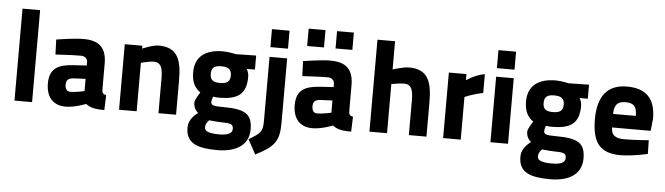

<svg xmlns="http://www.w3.org/2000/svg" viewBox="-55 -973 5046 1456"><g transform="rotate(5 2468.0 -245.0)"><path d="M67 0H201V-700H67Z M724 -339C724 -467 660 -511 548 -511C475 -511 342 -489 342 -489L346 -375C346 -375 466 -383 540 -383C569 -383 590 -365 590 -338V-313L482 -306C372 -298 308 -265 308 -152C308 -52 358 12 457 12C526 12 610 -22 610 -22C642 -1 665 12 752 12L756 -102C728 -107 724 -117 724 -154ZM590 -211V-118C590 -118 525 -103 484 -103C456 -103 443 -121 443 -156C443 -192 464 -205 499 -207Z M997 0V-369C997 -369 1060 -386 1093 -386C1153 -386 1163 -337 1163 -261V0H1297V-261C1297 -423 1261 -511 1121 -511C1074 -511 997 -477 997 -477V-499H863V0Z M1633 240C1762 240 1870 190 1870 62C1870 -50 1822 -89 1652 -89C1567 -89 1555 -96 1555 -122C1555 -135 1565 -161 1565 -161C1574 -159 1595 -157 1606 -157C1743 -157 1817 -193 1817 -333C1817 -362 1808 -379 1800 -393H1863V-500L1709 -497C1709 -497 1652 -510 1608 -510C1491 -510 1398 -462 1398 -333C1398 -246 1431 -209 1466 -184C1466 -184 1427 -129 1427 -104C1427 -73 1441 -44 1463 -29C1413 10 1392 45 1392 91C1392 213 1487 240 1633 240ZM1641 27C1715 28 1735 32 1735 70C1735 106 1699 120 1634 120C1559 120 1524 106 1524 77C1524 52 1534 37 1551 20C1551 20 1613 27 1641 27ZM1606 -269C1551 -269 1532 -289 1532 -333C1532 -377 1553 -396 1607 -396C1661 -396 1685 -378 1685 -333C1685 -285 1660 -269 1606 -269Z M1965 -6C1965 72 1945 86 1861 137L1921 248C2060 178 2099 134 2099 -5V-499H1965ZM1965 -573H2099V-710H1965Z M2603 -339C2603 -467 2539 -511 2427 -511C2354 -511 2221 -489 2221 -489L2225 -375C2225 -375 2345 -383 2419 -383C2448 -383 2469 -365 2469 -338V-313L2361 -306C2251 -298 2187 -265 2187 -152C2187 -52 2237 12 2336 12C2405 12 2489 -22 2489 -22C2521 -1 2544 12 2631 12L2635 -102C2607 -107 2603 -117 2603 -154ZM2469 -211V-118C2469 -118 2404 -103 2363 -103C2335 -103 2322 -121 2322 -156C2322 -192 2343 -205 2378 -207ZM2242 -606H2370V-738H2242ZM2458 -606H2586V-738H2458Z M2903 0V-374C2903 -374 2966 -386 2999 -386C3059 -386 3069 -337 3069 -262V0H3203V-262C3203 -423 3167 -511 3027 -511C2980 -511 2903 -485 2903 -485V-700H2769V0Z M3330 0H3464V-324C3464 -324 3515 -350 3603 -367V-511C3524 -496 3464 -452 3464 -452V-499H3330Z M3690 0H3824V-499H3690ZM3690 -564H3824V-701H3690Z M4167 240C4296 240 4404 190 4404 62C4404 -50 4356 -89 4186 -89C4101 -89 4089 -96 4089 -122C4089 -135 4099 -161 4099 -161C4108 -159 4129 -157 4140 -157C4277 -157 4351 -193 4351 -333C4351 -362 4342 -379 4334 -393H4397V-500L4243 -497C4243 -497 4186 -510 4142 -510C4025 -510 3932 -462 3932 -333C3932 -246 3965 -209 4000 -184C4000 -184 3961 -129 3961 -104C3961 -73 3975 -44 3997 -29C3947 10 3926 45 3926 91C3926 213 4021 240 4167 240ZM4175 27C4249 28 4269 32 4269 70C4269 106 4233 120 4168 120C4093 120 4058 106 4058 77C4058 52 4068 37 4085 20C4085 20 4147 27 4175 27ZM4140 -269C4085 -269 4066 -289 4066 -333C4066 -377 4087 -396 4141 -396C4195 -396 4219 -378 4219 -333C4219 -285 4194 -269 4140 -269Z M4700 -111C4628 -111 4600 -135 4599 -192H4893L4903 -286C4903 -437 4832 -511 4685 -511C4539 -511 4464 -421 4464 -243C4464 -63 4528 12 4679 12C4772 12 4887 -16 4887 -16L4885 -120C4885 -120 4782 -111 4700 -111ZM4598 -295C4599 -361 4621 -392 4685 -392C4748 -392 4771 -366 4771 -295Z"/></g></svg>

Font: TitilliumText22L
Style: 999 wt
Weight: 900
Designer: Campivisivi
Foundry: Campivisivi
Version: 1.000